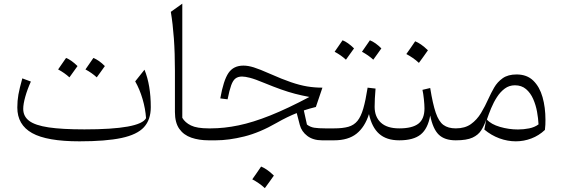

<svg xmlns="http://www.w3.org/2000/svg" viewBox="-20 -752 3014 1029"><path d="M762.7 -118.7Q759.3 -169.4 743.9 -221.7Q728.5 -273.9 704.6 -315.9L754.4 -378.4Q788.1 -295.4 788.1 -177.7Q788.1 -110.4 751.5 -70.3Q714.8 -30.3 631.1 -12.5Q547.4 5.4 405.8 5.4Q231.4 5.4 152.1 -38.8Q72.8 -83 72.8 -175.8Q72.8 -211.9 78.6 -245.1Q84.5 -278.3 99.6 -332L145.5 -314.9Q126.5 -272.9 115.5 -233.6Q104.5 -194.3 104.5 -168.5Q104.5 -128.4 136.5 -104.2Q168.5 -80.1 240.5 -69.3Q312.5 -58.6 432.6 -58.6Q731 -58.6 762.7 -118.7ZM352.1 -337.4Q326.2 -361.3 291.5 -379.9Q314 -411.1 334 -441.4Q361.3 -431.2 395.5 -397.9Q377 -371.1 352.1 -337.4ZM438 -379.9Q458 -408.2 480.5 -441.4Q510.3 -429.7 542 -397.9Q531.2 -382.8 520.5 -367.7Q509.8 -352.5 498.5 -337.4Q472.7 -361.3 438 -379.9Z M957 -732.4V-120.6Q971.7 -95.2 1003.4 -79.6Q1035.2 -64 1098.1 -64H1098.6V0H1098.1Q1046.4 0 1005.4 -14.2Q964.4 -28.3 940.9 -61.5Q917.5 -94.7 917.5 -151.9V-372.1Q917.5 -466.8 911.9 -545.7Q906.2 -624.5 895.5 -688.5Z M1284.7 -400.4Q1309.6 -400.4 1340.3 -390.9Q1371.1 -381.3 1428.2 -356Q1492.2 -327.6 1539.3 -311.5Q1586.4 -295.4 1626.2 -288.8Q1666 -282.2 1708 -282.2L1672.9 -178.7Q1640.6 -170.9 1608.4 -160.2L1625 -84.5Q1642.6 -70.8 1664.8 -67.4Q1687 -64 1723.1 -64H1770.5V0H1705.6Q1658.2 0 1627.2 -23.4Q1596.2 -46.9 1586.9 -82L1570.3 -146Q1546.4 -136.7 1518.8 -123.3Q1491.2 -109.9 1463.9 -94.2Q1371.6 -41 1288.8 -20.5Q1206.1 0 1136.7 0H1098.6Q1084 0 1084 -30.8V-33.2Q1084 -64 1098.6 -64H1109.9Q1181.2 -64 1258.5 -80.1Q1335.9 -96.2 1428.7 -133.3Q1521.5 -170.4 1638.2 -232.4Q1596.7 -240.2 1561 -249.5Q1525.4 -258.8 1486.8 -272.5Q1448.2 -286.1 1397 -307.1Q1346.7 -328.1 1319.8 -335Q1293 -341.8 1277.3 -341.8Q1255.9 -341.8 1242.2 -331.5Q1228.5 -321.3 1219 -294.9Q1209.5 -268.6 1199.7 -219.7L1160.6 -224.6Q1177.7 -321.8 1204.6 -361.1Q1231.4 -400.4 1284.7 -400.4ZM1379.4 140.6Q1394 146.5 1410.9 158Q1427.7 169.4 1447.8 189Q1436 205.6 1424.1 222.4Q1412.1 239.3 1399.4 256.3Q1384.3 242.2 1366.9 230.2Q1349.6 218.3 1332 209Q1344.2 191.9 1355.7 175.3Q1367.2 158.7 1379.4 140.6Z M1834 -432.1Q1808.1 -456.1 1773.4 -474.6Q1795.9 -505.9 1815.9 -536.1Q1843.3 -525.9 1877.4 -492.7Q1858.9 -465.8 1834 -432.1ZM1919.9 -474.6Q1939.9 -502.9 1962.4 -536.1Q1992.2 -524.4 2023.9 -492.7Q2013.2 -477.5 2002.4 -462.4Q1991.7 -447.3 1980.5 -432.1Q1954.6 -456.1 1919.9 -474.6ZM1770.5 0Q1755.9 0 1755.9 -30.8V-33.2Q1755.9 -64 1770.5 -64Q1816.9 -64 1846.9 -72.5Q1877 -81.1 1895.8 -104.2Q1914.6 -127.4 1927 -170.4Q1939.5 -213.4 1950.2 -282.2L1992.7 -277.3Q1990.2 -248.5 1989 -223.9Q1987.8 -199.2 1987.8 -179.7Q1987.8 -126 2021 -95Q2054.2 -64 2119.6 -64H2120.1V0H2119.6Q2051.3 0 2012 -34.9Q1972.7 -69.8 1957.5 -140.6Q1935.5 -71.3 1890.9 -35.6Q1846.2 0 1770.5 0Z M2205.1 -530.8Q2219.7 -524.9 2236.6 -513.4Q2253.4 -502 2273.4 -482.4Q2261.7 -465.8 2249.8 -449Q2237.8 -432.1 2225.1 -415Q2210 -429.2 2192.6 -441.2Q2175.3 -453.1 2157.7 -462.4Q2169.9 -479.5 2181.4 -496.1Q2192.9 -512.7 2205.1 -530.8ZM2120.1 0Q2105.5 0 2105.5 -30.8V-33.2Q2105.5 -64 2120.1 -64Q2189.5 -64 2222.2 -89.1Q2254.9 -114.3 2254.9 -170.9Q2254.9 -190.4 2251.7 -220.9Q2248.5 -251.5 2244.1 -270.5L2285.6 -280.3Q2299.3 -194.8 2315.4 -147.7Q2331.5 -100.6 2356.7 -82.3Q2381.8 -64 2422.4 -64H2422.9V0H2422.4Q2362.8 0 2331.5 -30.3Q2300.3 -60.5 2285.6 -132.8Q2272.9 -62 2234.4 -31Q2195.8 0 2120.1 0Z M2748.5 -353Q2804.2 -353 2838.1 -319.8Q2872.1 -286.6 2887.7 -231.4Q2903.3 -176.3 2903.3 -109.9Q2903.3 -96.2 2902.8 -83.7Q2902.3 -71.3 2900.4 -55.7Q2867.7 -24.9 2827.4 -9.8Q2787.1 5.4 2744.6 5.4Q2700.2 5.4 2656.7 -10.5Q2613.3 -26.4 2575.7 -57.6L2585.9 -110.8Q2575.2 -79.1 2559.3 -54Q2543.5 -28.8 2512.2 -14.4Q2481 0 2422.9 0Q2408.2 0 2408.2 -30.8V-33.2Q2408.2 -64 2422.9 -64Q2471.7 -64 2503.9 -86.9Q2536.1 -109.9 2558.1 -146.5Q2580.1 -183.1 2598.1 -223.6Q2611.3 -252.9 2628.4 -282.7Q2645.5 -312.5 2674.1 -332.8Q2702.6 -353 2748.5 -353ZM2739.7 -294.9Q2709 -294.9 2685.3 -277.3Q2661.6 -259.8 2643.6 -231.9Q2625.5 -204.1 2612.3 -172.1Q2599.1 -140.1 2589.4 -111.3Q2611.8 -85.9 2659.4 -72Q2707 -58.1 2755.9 -58.1Q2786.6 -58.1 2815.9 -64Q2845.2 -69.8 2866.2 -85.4Q2864.7 -117.2 2858.2 -153.3Q2851.6 -189.5 2837.4 -221.7Q2823.2 -253.9 2799.3 -274.4Q2775.4 -294.9 2739.7 -294.9Z"/></svg>

Font: Pinar DS1-Light
Style: Regular
Weight: 300
Designer: Amin Abedi
Version: Version 2.000